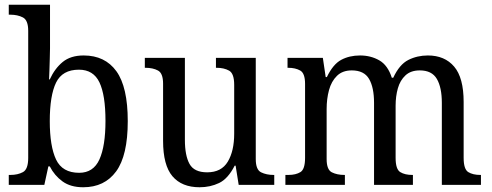

<svg xmlns="http://www.w3.org/2000/svg" viewBox="-20 -780 2074 810"><path d="M331 10Q278 10 244 -14.5Q210 -39 190 -78H184L167 0H17V-42H24Q55 -42 77 -54Q99 -66 99 -114V-650Q99 -695 76.5 -706.5Q54 -718 24 -718H17V-760H191V-576Q191 -558 190 -532Q189 -506 188.5 -482Q188 -458 187 -445H190Q211 -491 244.5 -518.5Q278 -546 333 -546Q423 -546 471 -479.5Q519 -413 519 -269Q519 -124 470 -57Q421 10 331 10ZM314 -51Q374 -51 399.5 -107.5Q425 -164 425 -270Q425 -379 399.5 -432.5Q374 -486 313 -486Q243 -486 216.5 -431.5Q190 -377 190 -269Q190 -163 216.5 -107Q243 -51 314 -51Z M822 10Q747 10 707.5 -36.5Q668 -83 668 -186V-427Q668 -471 646.5 -482.5Q625 -494 594 -494H591V-536H760V-190Q760 -124 779.5 -88.5Q799 -53 854 -53Q914 -53 941 -98Q968 -143 968 -216V-422Q968 -470 946.5 -482Q925 -494 894 -494H891V-536H1059V-109Q1059 -64 1081.5 -53Q1104 -42 1134 -42H1137V0H987L974 -81H970Q942 -26 904.5 -8Q867 10 822 10Z M1184 0V-42H1197Q1228 -42 1247.5 -54Q1267 -66 1267 -114V-426Q1267 -471 1246.5 -482.5Q1226 -494 1196 -494H1193V-536H1342L1354 -455H1359Q1385 -509 1419.5 -527.5Q1454 -546 1499 -546Q1544 -546 1580 -525.5Q1616 -505 1633 -452H1639Q1665 -508 1702.5 -527Q1740 -546 1785 -546Q1856 -546 1896 -499Q1936 -452 1936 -350V-114Q1936 -66 1955.5 -54Q1975 -42 2006 -42H2009V0H1844V-346Q1844 -411 1823 -447Q1802 -483 1751 -483Q1713 -483 1690.5 -462Q1668 -441 1658.5 -407.5Q1649 -374 1649 -334V-114Q1649 -66 1668.5 -54Q1688 -42 1719 -42H1722V0H1558V-346Q1558 -411 1537 -447Q1516 -483 1464 -483Q1425 -483 1401.5 -460Q1378 -437 1368 -400Q1358 -363 1358 -320V-109Q1358 -64 1380 -53Q1402 -42 1433 -42H1435V0Z"/></svg>

Font: Noto Serif Myanmar SemiCondensed
Style: Regular
Weight: 400
Width: 4
Designer: Ben Mitchell and the Monotype Design Team
Foundry: Monotype Imaging Inc.
Version: Version 2.106; ttfautohint (v1.8.4.7-5d5b)